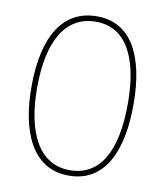

<svg xmlns="http://www.w3.org/2000/svg" viewBox="-82 -792 749 871"><g transform="rotate(10 292.0 -357.0)"><path d="M527 -358C527 -576 457 -724 295 -724C141 -724 57 -594 57 -358C57 -164 118 10 293 10C467 10 527 -158 527 -358ZM83 -358C83 -569 152 -699 295 -699C430 -699 501 -576 501 -358C501 -141 434 -15 293 -15C155 -15 83 -146 83 -358Z"/></g></svg>

Font: Noto Sans Gujarati UI Condensed Thin
Style: Regular
Weight: 100
Width: 3
Designer: Jelle Bosma - Monotype Design Team, Universal Thirst
Foundry: Monotype Imaging Inc.
Version: Version 2.106